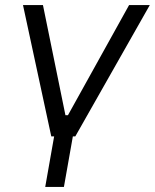

<svg xmlns="http://www.w3.org/2000/svg" viewBox="-20 -540 613 760"><path d="M279 -60 233 200H159L205 -61ZM71 -520H150L239 -84H249L491 -520H573L278 0H183Z"/></svg>

Font: Fixel Italic Variable 20240409 Display Thin
Style: Italic
Weight: 100
Italic angle: -10°
Designer: AlfaBravo + MacPaw
Foundry: Kyrylo Tkachov, Marchela Mozhyna, Serhii Makarenko, Maria Weinstein, Zakhar Kryvoshyya
Version: Version 1.211;Glyphs 3.2 (3225)